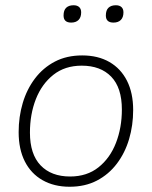

<svg xmlns="http://www.w3.org/2000/svg" viewBox="-20 -703 578 731"><path d="M245 8Q186 8 142 -17Q98 -42 74.5 -88.5Q51 -135 51 -200Q51 -258 66.5 -310.5Q82 -363 113 -404Q144 -445 189 -468.5Q234 -492 293 -492Q353 -492 396.5 -467Q440 -442 463.5 -395.5Q487 -349 487 -284Q487 -226 471.5 -173.5Q456 -121 425 -80Q394 -39 349 -15.5Q304 8 245 8ZM247 -31Q311 -31 355 -66Q399 -101 421.5 -159Q444 -217 444 -286Q444 -369 403.5 -411Q363 -453 291 -453Q227 -453 183 -418Q139 -383 116.5 -325.5Q94 -268 94 -198Q94 -116 134.5 -73.5Q175 -31 247 -31ZM412 -617Q383 -617 383 -644Q383 -664 393 -673.5Q403 -683 421 -683Q435 -683 442.5 -676Q450 -669 450 -656Q450 -637 440 -627Q430 -617 412 -617ZM251 -617Q222 -617 222 -644Q222 -664 232 -673.5Q242 -683 260 -683Q274 -683 281.5 -676Q289 -669 289 -656Q289 -637 279 -627Q269 -617 251 -617Z"/></svg>

Font: Nunito Variable Extra Light
Style: Italic
Weight: 200
Italic angle: -9°
Designer: Vernon Adams
Foundry: Vernon Adams
Version: Version 3.602